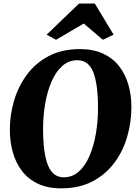

<svg xmlns="http://www.w3.org/2000/svg" viewBox="-20 -1022 748 1052"><path d="M315 10Q240.5 10 187 -15.8Q133.5 -41.5 99.8 -86Q66 -130.5 50 -188.5Q34 -246.5 34 -311Q34 -392.5 57.2 -471Q80.5 -549.5 127.8 -613.2Q175 -677 247.2 -715Q319.5 -753 418 -753Q493 -753 546.5 -727.5Q600 -702 634 -657.5Q668 -613 684 -556Q700 -499 700 -436Q700 -353 677 -273.2Q654 -193.5 606.5 -129.8Q559 -66 486.5 -28Q414 10 315 10ZM329 -50.5Q377 -50.5 412.5 -82.5Q448 -114.5 471 -168.8Q494 -223 505.5 -290.8Q517 -358.5 517 -430Q517 -560.5 491.2 -626.2Q465.5 -692 404 -692Q356 -692 320.8 -660.2Q285.5 -628.5 262.2 -574.5Q239 -520.5 227.5 -453.8Q216 -387 216 -317Q216 -184 242.5 -117.2Q269 -50.5 329 -50.5ZM235.5 -832 413 -1002.5H499.5L602.5 -832L543.5 -804Q517.5 -826 491.5 -848.5Q465.5 -871 439 -893Q401 -871 363 -848.5Q325 -826 287 -804Z"/></svg>

Font: Merriweather Black
Style: Italic
Weight: 900
Italic angle: -7.8°
Designer: Eben Sorkin
Foundry: Eben Sorkin
Version: Version 2.200;gftools[0.9.31]